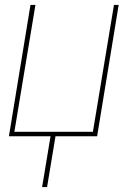

<svg xmlns="http://www.w3.org/2000/svg" viewBox="-20 -550 540 775"><path d="M150 205 184 0H16L103 -530H123L38 -18H355L440 -530H459L372 0H204L170 205Z"/></svg>

Font: Iosevka Curly Thin Oblique
Style: Regular
Weight: 100
Italic angle: -9°
Monospace: yes
Designer: Belleve Invis
Foundry: Belleve Invis
Version: Version 11.1.0; ttfautohint (v1.8.3)